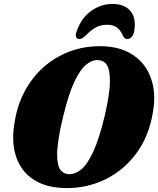

<svg xmlns="http://www.w3.org/2000/svg" viewBox="-20 -949 808 981"><path d="M495.5 -713Q594 -712 659.5 -668.2Q725 -624.5 751.8 -548Q778.5 -471.5 761 -374Q741 -252.5 676.8 -165.8Q612.5 -79 519 -33Q425.5 13 316.5 12Q215.5 11 150.2 -32.2Q85 -75.5 60.5 -153.8Q36 -232 57 -337.5Q70.5 -416 107.2 -484.5Q144 -553 201.2 -604.5Q258.5 -656 332.8 -684.8Q407 -713.5 495.5 -713ZM335 -59Q364 -58.5 394.8 -83.2Q425.5 -108 455.8 -172.5Q486 -237 514.5 -354.5Q528.5 -415 535.2 -460.8Q542 -506.5 541.5 -539.5Q541.5 -594 525.8 -617.5Q510 -641 480.5 -642Q450.5 -644 419.8 -618.5Q389 -593 359.5 -530.2Q330 -467.5 303.5 -357Q287 -290.5 279.5 -241.8Q272 -193 272 -158.5Q272 -104 288.2 -81.8Q304.5 -59.5 335 -59ZM527 -822.5Q495 -822.5 470 -809Q445 -795.5 420 -769.5Q400 -749.5 386 -749.5Q372.5 -749.5 368.8 -760.2Q365 -771 371.5 -788.5Q394.5 -856 445 -892.5Q495.5 -929 555.5 -929Q615.5 -929 646.5 -892.5Q677.5 -856 665.5 -788.5Q662.5 -771 652.8 -760.2Q643 -749.5 629.5 -749.5Q615.5 -749.5 606.5 -769.5Q594.5 -796.5 576 -809.5Q557.5 -822.5 527 -822.5Z"/></svg>

Font: Fraunces 72pt S050 Black
Style: Italic
Weight: 900
Italic angle: -16°
Version: Version 1.000; ttfautohint (v1.8.3)